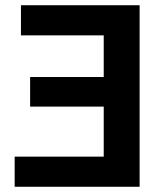

<svg xmlns="http://www.w3.org/2000/svg" viewBox="-20 -713 635 733"><path d="M36 0V-115H376V-306H95V-419H376V-578H60V-693H513V0Z"/></svg>

Font: Ubuntu Sans
Style: Bold
Weight: 700
Designer: Dalton Maag Ltd
Foundry: Dalton Maag Ltd
Version: Version 1.006; ttfautohint (v1.8.4.7-5d5b)